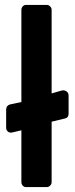

<svg xmlns="http://www.w3.org/2000/svg" viewBox="-20 -761 307 781"><path d="M259 -299Q259 -282 244 -279L190 -266V-20Q190 -12 184 -6Q178 0 170 0H85Q78 0 72.5 -6Q67 -12 67 -20V-231L29 -222Q20 -220 12.5 -225.5Q5 -231 5 -242V-315Q5 -331 20 -336L67 -346V-721Q67 -729 72.5 -735Q78 -741 85 -741H170Q178 -741 184 -735Q190 -729 190 -721V-381L232 -393Q243 -395 251 -389Q259 -383 259 -372Z"/></svg>

Font: Stadtwerke
Style: Bold
Weight: 700
Designer: Santiago Orozco
Foundry: Typemade
Version: Version 1.003